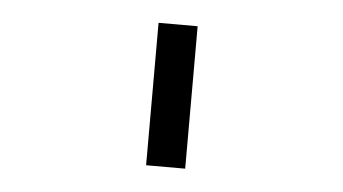

<svg xmlns="http://www.w3.org/2000/svg" viewBox="-33 -787 665 372"><g transform="rotate(5 300.0 -601.5)"><path d="M262 -463V-740H338V-463Z"/></g></svg>

Font: iA Writer Duo S
Style: Regular
Weight: 400
Designer: Mike Abbink, Paul van der Laan, Pieter van Rosmalen, Oliver Reichenstein
Foundry: Bold Monday and Information Architects Inc.
Version: Version 2.000